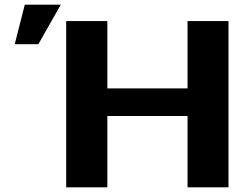

<svg xmlns="http://www.w3.org/2000/svg" viewBox="-20 -801 1074 821"><path d="M957 0V-711H782V-423H439V-711H263V0H439V-305H782V0ZM86 -781 43 -612H144L240 -781Z"/></svg>

Font: Asimov
Style: XWid
Weight: 500
Designer: Google
Version: Version 2.000980; 2014